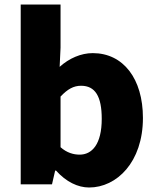

<svg xmlns="http://www.w3.org/2000/svg" viewBox="-20 -819 698 853"><path d="M376 14C498 14 615 -98 615 -295C615 -469 528 -583 392 -583C340 -583 287 -560 245 -522L249 -607V-799H72V0H211L225 -61H229C274 -11 326 14 376 14ZM334 -132C307 -132 277 -140 249 -165V-390C280 -423 307 -438 340 -438C403 -438 432 -391 432 -291C432 -177 388 -132 334 -132Z"/></svg>

Font: Noto Sans CJK Black
Style: Bold
Weight: 900
Designer: Ryoko NISHIZUKA (kana & ideographs); Paul D. Hunt (Latin, Greek & Cyrillic); Wenlong ZHANG (bopomofo); Sandoll Communica
Foundry: Adobe Systems Incorporated
Version: Version 1.000;PS 1;hotconv 1.0.78;makeotf.lib2.5.61930